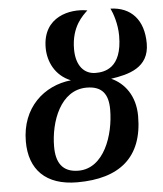

<svg xmlns="http://www.w3.org/2000/svg" viewBox="-55 -828 753 887"><g transform="rotate(-5 321.5 -384.5)"><path d="M268 11C464 11 574 -78 574 -269C574 -365 525 -425 465 -452C546 -464 643 -487 643 -600C643 -710 585 -772 490 -775C501 -753 519 -702 519 -647C519 -495 436 -485 396 -485C344 -485 306 -525 306 -603C306 -709 362 -756 383 -776C304 -791 176 -765 176 -621C176 -557 207 -490 279 -461C154 -448 47 -355 47 -197C47 -68 121 11 268 11ZM278 -42C202 -42 175 -90 175 -162C175 -278 227 -421 348 -421C421 -421 448 -381 448 -311C448 -192 396 -42 278 -42Z"/></g></svg>

Font: Noto Serif Semi
Style: Italic
Weight: 600
Italic angle: -12°
Designer: Monotype Design Team
Foundry: Monotype Imaging Inc.
Version: Version 1.901